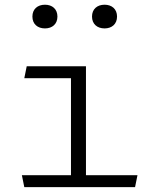

<svg xmlns="http://www.w3.org/2000/svg" viewBox="-20 -774 660 794"><path d="M90.5 -500 80.5 -450.5H273.5V-49.5H70.5L80.5 0H538.5L548.5 -49.5H335.5V-500ZM114 -705.5C114 -674.5 135.5 -656.5 166 -656.5C196 -656.5 217.5 -674.5 217.5 -705.5C217.5 -736.5 196 -754.5 166 -754.5C135.5 -754.5 114 -736.5 114 -705.5ZM360.5 -705.5C360.5 -674.5 382 -656.5 412.5 -656.5C442.5 -656.5 464 -674.5 464 -705.5C464 -736.5 442.5 -754.5 412.5 -754.5C382 -754.5 360.5 -736.5 360.5 -705.5Z"/></svg>

Font: Monaspace Argon ExtraLight
Style: Regular
Weight: 200
Designer: Riley Cran & the Lettermatic Team
Foundry: Lettermatic
Version: Version 1.000 (Monaspace Argon)